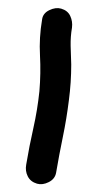

<svg xmlns="http://www.w3.org/2000/svg" viewBox="-20 -424 265 483"><path d="M45.9 -9.8Q53.7 -56.6 64 -102.1Q74.2 -147.5 79.1 -194.3Q83 -240.2 80.6 -284.7Q78.1 -329.1 85.9 -375Q87.9 -390.6 104 -398.4Q120.1 -406.2 133.8 -402.3Q150.4 -397.5 156.7 -383.8Q163.1 -370.1 161.1 -354.5Q157.2 -332 157.7 -308.6Q158.2 -285.2 159.2 -261.7Q159.2 -216.8 153.3 -171.9Q147.5 -125 138.2 -80.1Q128.9 -35.2 121.1 10.7Q118.2 26.4 102.5 34.2Q86.9 42 73.2 38.1Q56.6 33.2 49.8 19.5Q43 5.9 45.9 -9.8Z"/></svg>

Font: Schoolbell
Style: Regular
Weight: 400
Designer: Font Diner, Inc
Foundry: Font Diner, Inc
Version: Version 1.001